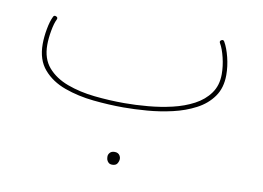

<svg xmlns="http://www.w3.org/2000/svg" viewBox="-63 -410 996 726"><g transform="rotate(10 435.0 -46.5)"><path d="M69.3 -182.1Q69.3 -209.5 75 -240.5Q80.6 -271.5 89.8 -290Q93.3 -297.9 101.6 -293.9Q109.4 -290.5 105.5 -282.2Q97.7 -267.1 92.3 -237.1Q86.9 -207 86.9 -182.1Q86.9 -128.9 115.5 -95.9Q144 -63 191.7 -45.4Q239.3 -27.8 296.6 -21.7Q354 -15.6 411.6 -15.6Q454.6 -15.6 502.2 -19.8Q549.8 -23.9 594.7 -34.4Q639.6 -44.9 676 -64.2Q712.4 -83.5 734.1 -113.8Q755.9 -144 755.9 -187Q755.9 -218.3 748 -250.5Q740.2 -282.7 729 -301.8Q724.6 -309.1 731.9 -313.5Q739.3 -317.9 743.7 -310.5Q756.3 -288.6 764.9 -254.4Q773.4 -220.2 773.4 -187Q773.4 -137.7 749.5 -104Q725.6 -70.3 686 -49.6Q646.5 -28.8 598.6 -17.8Q550.8 -6.8 502 -2.9Q453.1 1 411.6 1Q355.5 1 295.7 -5.1Q235.8 -11.2 184.3 -29.8Q132.8 -48.3 101.1 -85Q69.3 -121.6 69.3 -182.1ZM384.3 193.8Q384.3 186 390.4 179.2Q396.5 172.4 408.7 172.4Q421.9 172.4 428.2 182.1Q432.1 188 432.1 194.8Q432.1 203.6 426.8 212.6Q421.4 221.7 407.2 221.7Q397.9 221.7 392.8 216.8Q387.7 211.9 385.7 205.6Q384.3 200.2 384.3 193.8Z"/></g></svg>

Font: Mikhak Thin
Style: Regular
Weight: 100
Designer: Amin Abedi
Version: Version 3.3